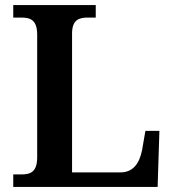

<svg xmlns="http://www.w3.org/2000/svg" viewBox="-20 -734 682 754"><path d="M32 0H599L606 -220H551L538 -145C528 -94 504 -57 453 -57H263V-602C263 -657 291 -665 325 -665H356V-714H32V-665H63C98 -665 126 -657 126 -598V-116C126 -57 98 -49 63 -49H32Z"/></svg>

Font: Noto Serif Tamil SemiBold
Style: Italic
Weight: 600
Italic angle: -12°
Designer: Indian Type Foundry, Tom Grace, and the Monotype Design Team
Foundry: Monotype Imaging Inc.
Version: Version 2.003